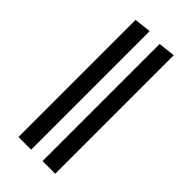

<svg xmlns="http://www.w3.org/2000/svg" viewBox="-237 -803 857 857"><g transform="rotate(45 192.0 -374.0)"><path d="M156 0H76V-739L156 -748ZM308 0H228V-739L308 -748Z"/></g></svg>

Font: Fira Sans Compressed
Style: Regular
Weight: 400
Width: 1
Designer: bBox Type GmbH & Carrois Corporate GbR & Edenspiekermann AG
Foundry: bBox Type GmbH & Carrois Corporate GbR & Edenspiekermann AG
Version: Version 4.301